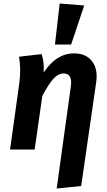

<svg xmlns="http://www.w3.org/2000/svg" viewBox="-20 -849 610 1090"><path d="M318.8 -829.1 458 -817.9 383.8 -596.2H292ZM301.8 221.2 381.8 -356Q393.6 -432.1 340.8 -432.1Q312 -432.1 284.9 -403.8Q257.8 -375.5 220.2 -304.2L176.8 0H37.1L89.8 -377.9Q100.1 -460 87.9 -526.9L215.8 -542Q231.4 -501.5 228 -437Q299.3 -545.9 399.9 -545.9Q468.3 -545.9 502.7 -501.2Q537.1 -456.5 525.9 -380.9L440.9 207Z"/></svg>

Font: FiraGO SemiBold
Style: Italic
Weight: 600
Italic angle: -8°
Designer: bBox Type GmbH
Foundry: bBox Type GmbH
Version: Version 1.001;PS 001.001;hotconv 1.0.88;makeotf.lib2.5.64775